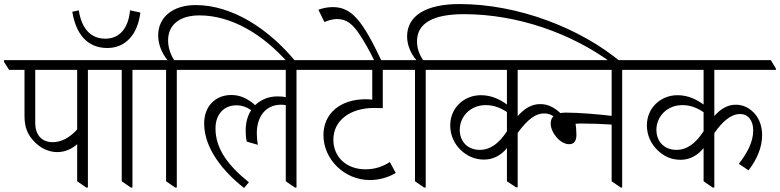

<svg xmlns="http://www.w3.org/2000/svg" viewBox="-51 -920 3851 948"><path d="M232 -169C269 -169 303 -184 330 -208V-25L375 6H383V-575H497V-582L472 -623H-31V-614L-6 -575H70V-348C70 -294 83 -254 125 -214C152 -188 190 -169 232 -169ZM123 -313V-575H330V-281C293 -240 252 -218 209 -218C156 -218 123 -253 123 -313Z M479 -683C569 -683 629 -750 642 -858L591 -869C583 -780 539 -729 469 -729C394 -729 351 -783 338 -869L306 -862C323 -756 377 -683 479 -683ZM595 6H603V-575H717V-582L691 -623H435V-615L460 -575H550V-25Z M814 6H822V-575H936V-582L910 -623H809C789 -654 779 -687 779 -721C779 -799 838 -844 934 -844C1091 -844 1247 -751 1370 -611H1413C1278 -777 1096 -895 915 -895C802 -895 730 -835 730 -745C730 -702 747 -659 776 -623H654V-615L679 -575H769V-25Z M1154 8 1178 -20C1073 -104 1013 -187 1013 -286C1013 -357 1056 -400 1116 -400C1143 -400 1166 -392 1189 -376C1172 -349 1162 -316 1162 -276C1162 -257 1163 -242 1167 -221L1222 -205C1219 -223 1217 -241 1217 -262C1217 -346 1262 -403 1337 -403C1345 -403 1353 -402 1360 -401V-25L1405 6H1413V-575H1526V-582L1501 -623H873V-614L898 -575H1360V-440C1348 -443 1334 -444 1318 -444C1275 -444 1237 -428 1209 -401C1173 -432 1137 -451 1091 -451C1015 -451 957 -398 957 -310C957 -188 1051 -72 1154 8Z M1775 -31C1823 -31 1868 -45 1903 -66L1874 -120C1841 -99 1803 -84 1754 -84C1658 -84 1595 -146 1595 -230C1595 -325 1677 -387 1797 -387C1809 -387 1824 -386 1839 -386V-575H1945V-582L1920 -623H1464V-614L1489 -575H1787V-428C1776 -429 1765 -430 1754 -430C1631 -430 1546 -361 1546 -253C1546 -132 1651 -31 1775 -31Z M1799 -617H1834C1739 -819 1685 -885 1592 -885C1565 -885 1540 -879 1521 -872L1551 -811C1570 -820 1594 -826 1613 -826C1661 -826 1691 -801 1727 -746C1749 -712 1773 -671 1799 -617Z M2043 6H2051V-575H2165V-582L2139 -623H2038C2018 -653 2008 -683 2008 -716C2008 -806 2088 -850 2240 -850C2505 -850 2770 -755 2967 -611H3018C2816 -781 2507 -900 2218 -900C2050 -900 1959 -841 1959 -740C1959 -699 1976 -657 2005 -623H1883V-615L1908 -575H1998V-25Z M2339 -132C2386 -132 2425 -155 2452 -189V-25L2497 5H2505V-264C2556 -333 2595 -360 2635 -360C2664 -360 2684 -348 2708 -323L2731 -347C2723 -355 2714 -364 2704 -372C2675 -395 2649 -406 2616 -406C2574 -406 2538 -385 2505 -346V-575H2672V-582L2647 -623H2102V-614L2127 -575H2452V-404C2419 -428 2377 -450 2323 -450C2241 -450 2172 -388 2172 -301C2172 -252 2192 -210 2224 -179C2254 -151 2291 -132 2339 -132ZM2219 -279C2219 -344 2271 -401 2347 -401C2387 -401 2419 -388 2452 -367V-272C2413 -212 2370 -180 2318 -180C2256 -180 2219 -223 2219 -279Z M2759 -208C2786 -208 2795 -227 2795 -255C2795 -274 2793 -295 2791 -309C2802 -310 2813 -310 2823 -310C2866 -310 2926 -308 2969 -305V-25L3014 6H3021V-575H3135V-582L3110 -623H2606V-614L2631 -575H2969V-348C2910 -355 2811 -364 2743 -364C2691 -364 2668 -344 2668 -310C2668 -265 2715 -208 2759 -208Z M3310 -131C3357 -131 3396 -155 3423 -189V-25L3468 6H3476V-263C3516 -320 3558 -357 3603 -357C3643 -357 3668 -325 3668 -276C3668 -219 3638 -164 3597 -111L3645 -79C3687 -134 3712 -193 3712 -252C3712 -295 3699 -331 3677 -357C3653 -385 3621 -403 3582 -403C3542 -403 3507 -383 3476 -347V-575H3780V-582L3755 -623H3073V-614L3098 -575H3423V-404C3389 -428 3348 -450 3294 -450C3212 -450 3143 -388 3143 -301C3143 -253 3163 -210 3195 -179C3225 -150 3261 -131 3310 -131ZM3190 -279C3190 -344 3242 -401 3318 -401C3358 -401 3390 -388 3423 -366V-272C3384 -212 3341 -180 3289 -180C3227 -180 3190 -223 3190 -279Z"/></svg>

Font: Noto Serif Devanagari SemiCondensed Light
Style: Regular
Weight: 300
Width: 4
Designer: Universal Thirst, Indian Type Foundry and the Monotype Design Team
Foundry: Monotype Imaging Inc.
Version: Version 2.004